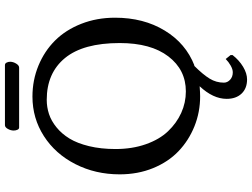

<svg xmlns="http://www.w3.org/2000/svg" viewBox="-142 -675 1025 781"><g transform="rotate(-90 370.5 -284.5)"><path d="M537.1 141.1V148.9Q516.1 175.8 489.3 191.9Q462.4 208 438 208Q401.4 208 380.1 185.5Q358.9 163.1 358.9 125Q358.9 69.8 410.2 15.1Q383.8 17.1 369.1 17.1Q304.7 17.1 247.1 -6.1Q189.5 -29.3 146 -70.8Q102.5 -112.3 77.1 -174.3Q51.8 -236.3 51.8 -310.1Q51.8 -408.7 93.3 -490.2Q134.8 -571.8 207.3 -618.4Q279.8 -665 368.2 -665Q435.1 -665 494.1 -640.6Q553.2 -616.2 596.2 -573Q639.2 -529.8 664.1 -466.6Q689 -403.3 689 -329.1Q689 -212.9 636.7 -127Q584.5 -41 494.1 -5.9V-7.8Q457.5 28.8 441.2 55.7Q424.8 82.5 424.8 113.8Q424.8 127.9 436.5 138.9Q448.2 149.9 466.8 149.9Q479 149.9 494.1 141.4Q509.3 132.8 521 121.1ZM355 -606.9Q325.2 -606.9 297.1 -597.7Q269 -588.4 242.9 -567.1Q216.8 -545.9 197.5 -514.4Q178.2 -482.9 166.5 -434.8Q154.8 -386.7 154.8 -327.1Q154.8 -259.3 174.3 -203.9Q193.8 -148.4 227.1 -113.5Q260.3 -78.6 301.8 -59.8Q343.3 -41 389.2 -41Q477.1 -41 531.5 -112.1Q585.9 -183.1 585.9 -310.1Q585.9 -458.5 524.9 -532.7Q463.9 -606.9 355 -606.9ZM485.8 -719.2H242.2Q236.3 -719.2 233.2 -726.1Q230 -732.9 230 -741.2Q230 -753.4 236.6 -765.1Q243.2 -776.9 252 -776.9H496.1Q502.9 -776.9 506.3 -770.3Q509.8 -763.7 509.8 -755.9Q509.8 -743.7 502.4 -731.4Q495.1 -719.2 485.8 -719.2Z"/></g></svg>

Font: Linear Smooth Low Contrast
Style: Regular
Weight: 500
Designer: Philipp H. Poll, Flanker
Foundry: Philipp H. Poll, reworked by Flanker
Version: Version 1.010 | FøM Fix